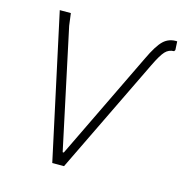

<svg xmlns="http://www.w3.org/2000/svg" viewBox="-97 -730 784 820"><g transform="rotate(15 294.5 -320.0)"><path d="M206 0 68 -639H117L124 -585L237 -56H242L472 -532Q502 -596 526.5 -619Q551 -642 587 -640L589 -602L585 -596Q562 -596 546 -579Q530 -562 506 -512L258 0Z"/></g></svg>

Font: Alegreya Sans SC Light
Style: Italic
Weight: 300
Italic angle: -7°
Designer: Juan Pablo del Peral
Foundry: Huerta Tipografica
Version: Version 2.007